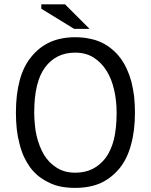

<svg xmlns="http://www.w3.org/2000/svg" viewBox="-20 -870 708 901"><path d="M71.3 -196.3Q79.1 -164.1 91.8 -135.7Q104.5 -108.4 121.1 -85Q138.7 -61.5 160.2 -43.9Q182.6 -26.4 209 -13.7Q235.4 0 266.6 5.9Q296.9 11.7 333 11.7Q400.4 11.7 452.1 -10.7Q502.9 -34.2 540 -79.1Q577.1 -124 594.7 -190.4Q613.3 -255.9 613.3 -341.8Q613.3 -380.9 609.4 -418Q604.5 -454.1 596.7 -486.3Q587.9 -518.6 575.2 -545.9Q562.5 -574.2 544.9 -597.7Q527.3 -621.1 505.9 -638.7Q484.4 -657.2 458 -669.9Q431.6 -682.6 400.4 -688.5Q369.1 -695.3 333 -695.3Q265.6 -695.3 213.9 -671.9Q163.1 -648.4 127 -603.5Q89.8 -558.6 72.3 -492.2Q54.7 -426.8 54.7 -341.8Q54.7 -301.8 58.6 -264.6Q62.5 -228.5 71.3 -196.3ZM191.4 -553.7Q216.8 -587.9 252 -605.5Q287.1 -623 333 -623Q357.4 -623 379.9 -617.2Q401.4 -611.3 419.9 -599.6Q438.5 -587.9 453.1 -572.3Q468.8 -556.6 480.5 -537.1Q492.2 -518.6 501 -496.1Q509.8 -473.6 515.6 -448.2Q521.5 -422.9 524.4 -395.5Q527.3 -369.1 527.3 -340.8Q527.3 -269.5 514.6 -215.8Q501 -163.1 475.6 -128.9Q449.2 -94.7 414.1 -77.1Q378.9 -59.6 333 -59.6Q308.6 -59.6 286.1 -65.4Q264.6 -71.3 246.1 -83Q227.5 -94.7 212.9 -109.4Q198.2 -125 186.5 -143.6Q174.8 -163.1 166 -186.5Q157.2 -209 151.4 -234.4Q145.5 -258.8 143.6 -286.1Q140.6 -313.5 140.6 -341.8Q140.6 -414.1 153.3 -466.8Q166 -519.5 191.4 -553.7ZM285.2 -849.6Q256.8 -849.6 173.8 -849.6Q173.8 -844.7 173.8 -829.1Q211.9 -805.7 328.1 -734.4Q345.7 -734.4 400.4 -734.4Q371.1 -763.7 285.2 -849.6Z"/></svg>

Font: Aptus Gothic JP
Style: Medium
Weight: 400
Designer: Fuminori Ogawa / Motoya
Version: Version 1